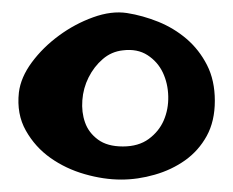

<svg xmlns="http://www.w3.org/2000/svg" viewBox="-20 -615 379 312"><path d="M10.7 -464.8Q13.7 -489.3 31.7 -513.7Q49.8 -538.1 75.7 -557.1Q101.6 -576.2 131.3 -586.9Q161.1 -597.7 186.5 -593.8Q211.9 -589.8 237.3 -579.6Q262.7 -569.3 283.2 -551.8Q303.7 -534.2 316.4 -509.3Q329.1 -484.4 329.1 -451.2Q329.1 -418 315.9 -394Q302.7 -370.1 280.8 -354.5Q258.8 -338.9 231.4 -331.1Q204.1 -323.2 176.8 -323.2Q148.4 -323.2 117.7 -332Q86.9 -340.8 62 -358.4Q37.1 -376 22 -402.8Q6.8 -429.7 10.7 -464.8ZM179.7 -377Q205.1 -377 221.7 -389.2Q238.3 -401.4 246.1 -419.4Q253.9 -437.5 253.4 -458.5Q252.9 -479.5 244.6 -497.1Q236.3 -514.6 219.7 -525.4Q203.1 -536.1 179.7 -533.2Q161.1 -531.2 147 -519Q132.8 -506.8 124 -489.3Q115.2 -471.7 113.8 -452.1Q112.3 -432.6 118.2 -416Q124 -399.4 139.2 -388.2Q154.3 -377 179.7 -377Z"/></svg>

Font: Irish Growler
Style: Regular
Weight: 400
Designer: Squid
Foundry: Font Diner, Inc DBA Sideshow
Version: Version 1.000